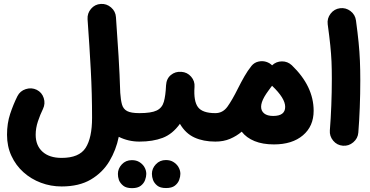

<svg xmlns="http://www.w3.org/2000/svg" viewBox="-20 -686 1930 1001"><path d="M16.6 16.6Q16.6 -43 33 -92.3Q49.3 -141.6 70.8 -184.6Q84.5 -211.9 114.3 -221.4Q144 -231 171.4 -217.8Q198.7 -204.1 208 -174.8Q217.3 -145.5 204.1 -118.2Q189.5 -88.4 177.7 -53.2Q166 -18.1 166 16.6Q166 72.8 201.7 105Q237.3 137.2 301.3 137.2Q392.6 137.2 426.3 85Q460 32.7 460 -72.3Q460 -196.3 453.4 -319.8Q446.8 -443.4 436.5 -585.9Q434.6 -616.7 454.6 -640.1Q474.6 -663.6 505.4 -665.5Q535.6 -667.5 559.1 -647.2Q582.5 -627 584.5 -596.7Q592.3 -490.2 598.1 -393.6Q604 -296.9 606.9 -202.1Q609.4 -164.6 616 -141.1Q622.6 -117.7 642.8 -106.9Q663.1 -96.2 706.5 -96.2H707Q737.8 -96.2 759.3 -74.5Q780.8 -52.7 780.8 -22Q780.8 8.3 759.3 30.3Q737.8 52.2 707 52.2H706.5Q649.4 52.2 599.1 27.3Q585.4 95.7 550.3 154.5Q515.1 213.4 453.9 249.8Q392.6 286.1 301.3 286.1Q244.6 286.1 193.4 266.8Q142.1 247.6 102.3 211.9Q62.5 176.3 39.6 126.7Q16.6 77.1 16.6 16.6Z M632.3 -22Q632.3 -52.7 654.5 -74.5Q676.8 -96.2 707 -96.2Q768.6 -96.2 796.9 -109.9Q825.2 -123.5 834.2 -155.3Q843.3 -187 845.7 -241.2Q847.7 -275.9 870.8 -294.9Q894 -314 925.3 -311.5Q956.1 -309.6 976.3 -286.4Q996.6 -263.2 994.1 -232.9Q988.8 -158.7 1012.2 -127.4Q1035.6 -96.2 1102.5 -96.2H1103Q1133.8 -96.2 1155.3 -74.5Q1176.8 -52.7 1176.8 -22Q1176.8 8.3 1155.3 30.3Q1133.8 52.2 1103 52.2H1102.5Q1040.5 52.2 993.9 31Q947.3 9.8 918 -40.5Q879.4 13.2 828.1 32.7Q776.9 52.2 707 52.2Q676.8 52.2 654.5 30.3Q632.3 8.3 632.3 -22ZM772 220.2Q772 192.4 792.7 170.4Q813.5 148.4 844.7 148.4Q867.7 148.4 883.5 158.2Q899.4 168 908.7 182.1Q920.4 200.7 920.4 220.2Q920.4 234.9 914.1 252.2Q907.7 269.5 891.6 282Q875.5 294.4 845.7 294.4Q815.4 294.4 799.8 281.7Q784.2 269 777.8 252.4Q772 236.3 772 220.2ZM594.7 220.7Q594.7 192.9 615.2 170.9Q635.7 148.9 667.5 148.9Q690.4 148.9 706.3 158.7Q722.2 168.5 731.4 182.6Q742.7 200.7 742.7 220.7Q742.7 235.4 736.3 252.7Q730 270 713.9 282.5Q697.8 294.9 668.5 294.9Q638.2 294.9 622.6 282.2Q606.9 269.5 600.1 252.9Q597.2 244.6 595.9 236.3Q594.7 228 594.7 220.7Z M1028.8 -22Q1028.8 -52.7 1050.8 -74.5Q1072.8 -96.2 1103 -96.2Q1141.6 -96.2 1166 -130.1Q1190.4 -164.1 1220.7 -225.1Q1237.3 -258.3 1254.4 -288.1Q1271.5 -317.9 1289.6 -340.3L1291 -342.3Q1305.7 -360.4 1328.4 -365.2Q1351.1 -370.1 1372.1 -362.3Q1384.3 -357.9 1394 -349.6Q1396.5 -347.7 1398.4 -345.2Q1419.9 -365.7 1449.7 -366Q1479.5 -366.2 1501.5 -345.7Q1615.2 -236.3 1615.2 -108.4Q1615.2 -27.8 1559.3 19.5Q1503.4 66.9 1408.2 66.9Q1349.6 66.9 1307.1 49.6Q1264.6 32.2 1240.2 0.5Q1213.4 23.4 1179.4 37.8Q1145.5 52.2 1103 52.2Q1072.8 52.2 1050.8 30.3Q1028.8 8.3 1028.8 -22ZM1341.3 -129.4Q1341.3 -107.4 1357.4 -94.5Q1373.5 -81.5 1404.3 -81.5Q1466.8 -81.5 1466.8 -128.9Q1466.8 -173.8 1398.9 -238.3L1398.4 -238.8Q1395 -234.4 1391.6 -230Q1384.3 -220.7 1378.4 -211.9Q1367.2 -196.8 1358.4 -181.6Q1341.3 -151.4 1341.3 -129.4Z M1688.5 -559.6Q1684.6 -589.8 1703.4 -614.5Q1722.2 -639.2 1752.4 -643.1Q1782.7 -647 1807.4 -628.2Q1832 -609.4 1835.9 -579.1Q1844.7 -514.2 1849.6 -464.8Q1854.5 -415.5 1856.4 -369.4Q1858.4 -323.2 1858.4 -267.6Q1858.4 -196.8 1855.7 -125.7Q1853 -54.7 1848.1 5.4Q1845.7 35.6 1821.8 55.9Q1797.9 76.2 1767.6 73.7Q1736.8 71.3 1717 47.4Q1697.3 23.4 1699.7 -6.3Q1704.6 -66.9 1707.3 -137Q1710 -207 1710 -274.9Q1710 -325.2 1708.3 -365.2Q1706.5 -405.3 1701.9 -450.2Q1697.3 -495.1 1688.5 -559.6Z"/></svg>

Font: Mikhak-DS1-FD ExtraBold
Style: Regular
Weight: 800
Designer: Amin Abedi
Version: Version 3.2